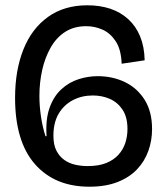

<svg xmlns="http://www.w3.org/2000/svg" viewBox="-20 -693 631 726"><path d="M318 13Q187 13 112 -72.5Q37 -158 37 -323Q37 -427 68.5 -506Q100 -585 161.5 -629Q223 -673 310 -673Q358 -673 397 -660Q436 -647 465 -620.5Q494 -594 510 -555Q526 -516 527 -465L440 -452Q438 -506 417.5 -537Q397 -568 367.5 -581Q338 -594 306 -594Q260 -594 226.5 -572.5Q193 -551 171.5 -513Q150 -475 139.5 -428Q129 -381 129 -330Q129 -292 135 -252Q141 -212 152 -178H156Q152 -242 167.5 -285.5Q183 -329 212 -355.5Q241 -382 277 -393.5Q313 -405 349 -405Q406 -405 452.5 -382.5Q499 -360 527 -315.5Q555 -271 555 -205Q555 -162 541 -122.5Q527 -83 498 -52.5Q469 -22 424 -4.5Q379 13 318 13ZM311 -65Q353 -65 381.5 -76.5Q410 -88 428 -108Q446 -128 454 -153Q462 -178 462 -205Q462 -250 443.5 -278Q425 -306 395.5 -319Q366 -332 331 -332Q289 -332 255 -314Q221 -296 201.5 -262.5Q182 -229 182 -180Q182 -145 193.5 -123Q205 -101 223.5 -88Q242 -75 265 -70Q288 -65 311 -65Z"/></svg>

Font: Bricolage Grotesque 96pt
Style: Regular
Weight: 400
Version: Version 1.001;gftools[0.9.33.dev8+g029e19f]